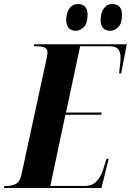

<svg xmlns="http://www.w3.org/2000/svg" viewBox="-60 -934 650 954"><path d="M-40 0 -38 -10H-26Q-1 -10 18.5 -20Q38 -30 46 -64L171 -640Q173 -649 174.5 -658.5Q176 -668 176 -674Q176 -692 161.5 -698Q147 -704 122 -704H108L110 -714H570L542 -569H532Q532 -576 534 -590.5Q536 -605 537.5 -620.5Q539 -636 539 -646Q539 -676 527 -690Q515 -704 486 -704H338L268 -375H445L443 -364H265L190 -10H360Q398 -10 420 -33.5Q442 -57 453 -93L469 -145H480L444 0ZM488 -781Q466 -781 453 -794Q440 -807 440 -835Q440 -869 455.5 -891.5Q471 -914 498 -914Q520 -914 533 -901Q546 -888 546 -861Q546 -817 527.5 -799Q509 -781 488 -781ZM317 -781Q295 -781 282 -794Q269 -807 269 -835Q269 -869 284.5 -891.5Q300 -914 328 -914Q349 -914 362 -901.5Q375 -889 375 -861Q375 -818 356.5 -799.5Q338 -781 317 -781Z"/></svg>

Font: Noto Serif Display ExtraCondensed ExtraBold
Style: Italic
Weight: 800
Width: 2
Italic angle: -12°
Designer: Monotype Design Team
Foundry: Monotype Imaging Inc.
Version: Version 2.009